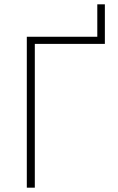

<svg xmlns="http://www.w3.org/2000/svg" viewBox="-20 -868 544 888"><path d="M104 -698H430V-848H465V-665H141V0H104Z"/></svg>

Font: IBM Plex Sans ExtLt
Style: Regular
Weight: 200
Designer: Mike Abbink, Paul van der Laan, Pieter van Rosmalen
Foundry: Bold Monday
Version: Version 3.005